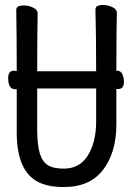

<svg xmlns="http://www.w3.org/2000/svg" viewBox="-20 -735 540 779"><path d="M238.8 23.9Q166 23.9 124 -2.9Q47.9 -50.8 47.9 -198.2V-373H41Q13.2 -373 13.2 -418Q13.2 -448.2 37.1 -448.2L47.9 -446.8Q47.9 -591.8 45.9 -694.8Q45.9 -712.9 77.1 -712.9Q95.2 -712.9 114 -704.3Q132.8 -695.8 132.8 -680.2Q130.9 -598.1 130.9 -445.8H370.1Q370.1 -595.2 367.2 -696.8Q367.2 -714.8 397.9 -714.8Q416 -714.8 435.1 -706.5Q454.1 -698.2 454.1 -682.1Q452.1 -607.9 452.1 -448.2H455.1Q470.2 -448.2 476.6 -433.6Q482.9 -418.9 482.9 -403.8Q482.9 -374 460.9 -374H452.1V-230Q452.1 -117.2 398.7 -46.6Q345.2 23.9 238.8 23.9ZM238.8 -50.8Q303.2 -50.8 336.7 -104.5Q370.1 -158.2 370.1 -242.2V-376H130.9V-210Q130.9 -149.9 140.9 -115Q150.9 -80.1 173.3 -65.4Q195.8 -50.8 238.8 -50.8Z"/></svg>

Font: LXGW WenKai Mono GB Screen
Style: Regular
Weight: 400
Monospace: yes
Designer: LXGW / Fontworks Inc.
Foundry: LXGW / Fontworks Inc.
Version: Version 1.510;January 18,2025